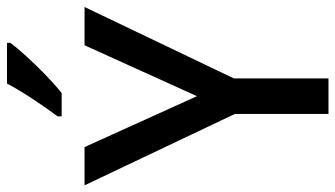

<svg xmlns="http://www.w3.org/2000/svg" viewBox="-230 -752 981 562"><g transform="rotate(-90 261.0 -470.5)"><path d="M261 -385 410 -714H522L313 -277V0H209V-274L0 -714H112ZM417 -931Q403 -912 377 -883.5Q351 -855 322 -827Q293 -799 270 -781H202V-793Q226 -825 253 -866Q280 -907 298 -941H417Z"/></g></svg>

Font: Noto Sans Gurmukhi UI SemiCondensed Medium
Style: Regular
Weight: 500
Width: 4
Designer: Jelle Bosma - Monotype Design Team
Foundry: Monotype Imaging Inc.
Version: Version 2.004; ttfautohint (v1.8.4.7-5d5b)